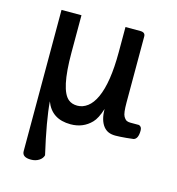

<svg xmlns="http://www.w3.org/2000/svg" viewBox="-105 -580 815 885"><g transform="rotate(15 302.5 -137.5)"><path d="M256.3 9.8Q166 9.8 137.2 -67.9Q144 21 180.2 178.2Q176.3 193.8 160.2 204.1Q144 214.4 122.1 214.4Q80.1 214.4 80.1 185.5V-488.8H175.3V-310.1Q175.3 -131.8 221.7 -94.7Q238.3 -81.1 264.2 -81.1Q290 -81.1 312.7 -98.1Q335.4 -115.2 351.6 -150.4Q385.3 -224.1 385.3 -368.2V-488.8H456.1Q480 -488.8 480 -469.2V-153.8Q480 -102.5 488.3 -88.6Q496.6 -74.7 504.2 -71.8Q511.7 -68.8 521 -68.8H562Q576.2 -64.5 576.2 -45.9Q576.2 -5.9 555.2 0Q551.8 0.5 542 1.5L520.5 3.9Q488.3 6.8 469.7 6.8Q450.7 6.8 436.8 1Q422.9 -4.9 412.6 -17.6Q390.1 -45.9 390.1 -99.1Q374.5 -50.3 355 -30.8Q315.9 9.8 256.3 9.8Z"/></g></svg>

Font: Copse
Style: Regular
Weight: 400
Version: Version 1.000